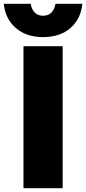

<svg xmlns="http://www.w3.org/2000/svg" viewBox="-54 -994 455 1014"><path d="M-34 -974H108Q113 -945 129 -928Q145 -911 173 -911Q202 -911 218 -928Q234 -945 239 -974H381Q373 -894 318 -846Q263 -798 173 -798Q85 -798 29.5 -846Q-26 -894 -34 -974ZM70 -750H277V0H70Z"/></svg>

Font: Unbounded
Style: Bold
Weight: 700
Designer: Luke Prowse, Jean-Baptiste Morizot, Fátima Lázaro, Florian Runge
Foundry: NaN
Version: Version 1.700